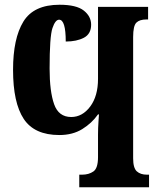

<svg xmlns="http://www.w3.org/2000/svg" viewBox="-20 -789 677 809"><path d="M314 0H608V-53H599Q572 -53 556.5 -67Q541 -81 541 -122V-633Q541 -680 554.5 -693.5Q568 -707 597 -707H604V-760H393V-457Q393 -384 360 -340Q327 -296 280 -296Q227 -296 208 -350Q189 -404 189 -500Q189 -635 201 -670.5Q213 -706 229 -706Q257 -706 257 -614Q303 -614 333.5 -630Q364 -646 364 -685Q364 -720 333 -744.5Q302 -769 231 -769Q122 -769 78.5 -698Q35 -627 35 -495Q35 -356 80 -288Q125 -220 230 -220Q286 -220 326.5 -245Q367 -270 393 -307H397Q397 -307 395 -278Q393 -249 393 -222V-127Q393 -80 373.5 -66.5Q354 -53 326 -53H314Z"/></svg>

Font: Noto Serif ExtraCondensed Extra
Style: Regular
Weight: 800
Width: 3
Designer: Monotype Design Team
Foundry: Monotype Imaging Inc.
Version: Version 1.002